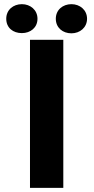

<svg xmlns="http://www.w3.org/2000/svg" viewBox="-20 -902 449 922"><path d="M10 -812C10 -768 43 -743 85 -743C126 -743 160 -769 160 -812C160 -854 126 -882 85 -882C44 -882 10 -855 10 -812ZM124 0H284V-711H124ZM248 -812C248 -769 281 -742 323 -742C364 -742 398 -770 398 -812C398 -854 364 -882 323 -882C282 -882 248 -855 248 -812Z"/></svg>

Font: Asimov Pro
Style: Blk
Weight: 900
Designer: Google
Version: Version 2.000980; 2014